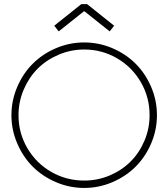

<svg xmlns="http://www.w3.org/2000/svg" viewBox="-20 -904 825 942"><path d="M395 -848.1H391.1L268.1 -750L246.1 -777.8L378.9 -883.8H407.2L540 -777.8L518.1 -750ZM70.8 -338.9Q70.8 -251.5 114 -177.5Q157.2 -103.5 231.2 -60.8Q305.2 -18.1 393.1 -18.1Q459 -18.1 518.3 -43.2Q577.6 -68.4 620.6 -111.3Q663.6 -154.3 688.7 -213.6Q713.9 -272.9 713.9 -338.9Q713.9 -426.8 671.1 -500.7Q628.4 -574.7 554.4 -617.9Q480.5 -661.1 393.1 -661.1Q327.6 -661.1 267.8 -635.7Q208 -610.4 164.8 -567.1Q121.6 -523.9 96.2 -464.1Q70.8 -404.3 70.8 -338.9ZM254.6 -667.5Q320.8 -695.8 393.1 -695.8Q465.3 -695.8 531.5 -667.5Q597.7 -639.2 645.5 -591.3Q693.4 -543.5 721.7 -477.3Q750 -411.1 750 -338.9Q750 -266.6 721.7 -200.4Q693.4 -134.3 645.5 -86.4Q597.7 -38.6 531.5 -10.3Q465.3 18.1 393.1 18.1Q320.8 18.1 254.6 -10.3Q188.5 -38.6 140.6 -86.4Q92.8 -134.3 64.5 -200.4Q36.1 -266.6 36.1 -338.9Q36.1 -411.1 64.5 -477.3Q92.8 -543.5 140.6 -591.3Q188.5 -639.2 254.6 -667.5Z"/></svg>

Font: Rawengulk
Style: Regular
Weight: 400
Version: Version 0.92